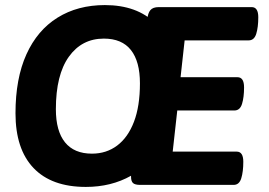

<svg xmlns="http://www.w3.org/2000/svg" viewBox="-20 -728 1061 756"><path d="M393 -708Q456 -708 506 -690Q556 -672 593 -635L554 -588L560 -651Q562 -676 572 -688Q582 -700 605 -700H971Q997 -700 997 -660Q997 -621 989 -595Q981 -569 959 -569H707L691 -424H915Q941 -424 941 -384Q941 -345 933 -319Q925 -293 903 -293H678L660 -131H912Q938 -131 938 -91Q938 -52 930 -26Q922 0 900 0H532Q512 0 504 -7Q496 -14 496 -32Q496 -33 496 -34Q496 -35 496 -36Q418 8 318 8Q183 8 112 -66.5Q41 -141 41 -282Q41 -419 84 -514Q127 -609 206.5 -658.5Q286 -708 393 -708ZM389 -576Q302 -576 251 -504.5Q200 -433 200 -298Q200 -212 236 -167.5Q272 -123 342 -123Q399 -123 441.5 -155Q484 -187 507.5 -248.5Q531 -310 531 -400Q531 -486 495.5 -531Q460 -576 389 -576Z"/></svg>

Font: Asap VF Beta
Style: Italic
Weight: 400
Italic angle: -6°
Designer: Pablo Cosgaya
Foundry: Pablo Cosgaya
Version: Version 1.007